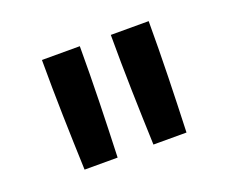

<svg xmlns="http://www.w3.org/2000/svg" viewBox="-65 -873 631 524"><g transform="rotate(-20 250.0 -611.5)"><path d="M102 -451Q99 -531 97 -611Q95 -691 95 -772H205Q205 -691 203 -611Q201 -531 198 -451ZM302 -451Q299 -531 297 -611Q295 -691 295 -772H405Q405 -691 403 -611Q401 -531 398 -451Z"/></g></svg>

Font: Iosevka Slab Semibold
Style: Regular
Weight: 600
Monospace: yes
Designer: Belleve Invis
Foundry: Belleve Invis
Version: Version 11.1.1; ttfautohint (v1.8.3)